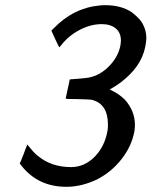

<svg xmlns="http://www.w3.org/2000/svg" viewBox="-20 -698 584 740"><path d="M446 -542Q446 -572 426 -588.5Q406 -605 372 -605Q330 -605 287.5 -583Q245 -561 216 -524Q209 -515 208 -516Q207 -517 192 -549L178 -580L187 -589Q264 -668 365 -677Q372 -678 386 -678Q448 -678 489 -650Q507 -636 520 -621Q544 -590 544 -550Q544 -548 543.5 -544Q543 -540 543 -538Q535 -456 462 -394Q438 -373 406 -355L403 -353L413 -348Q440 -335 462 -313Q500 -270 500 -217Q500 -204 498 -192Q488 -136 449.5 -86Q411 -36 355 -7Q295 22 236 22Q127 22 63 -59L56 -68Q57 -68 71 -104Q85 -140 85 -141L91 -134Q97 -126 107 -115Q117 -104 125 -98Q177 -54 254 -54Q306 -54 345.5 -94.5Q385 -135 395 -198Q396 -204 396 -218Q396 -297 335 -313Q327 -315 280 -316Q233 -316 233 -318L249 -392Q254 -392 287 -395Q320 -398 322 -399Q365 -407 400 -442.5Q435 -478 444 -522Q446 -536 446 -542Z"/></svg>

Font: MathJax_SansSerif
Style: Italic
Weight: 400
Version: Version 1.1